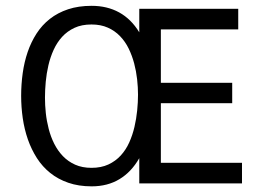

<svg xmlns="http://www.w3.org/2000/svg" viewBox="-20 -639 890 669"><path d="M823.2 -71.8V0H465.3V-87.9Q438 -40 396.5 -14.9Q355 10.3 299.3 10.3Q253.9 10.3 218 -2.2Q182.1 -14.6 155 -36.4Q127.9 -58.1 108.6 -88.1Q89.4 -118.2 77.1 -153.3Q64.9 -188.5 59.3 -227.1Q53.7 -265.6 53.7 -305.2Q53.7 -345.2 59.1 -384Q64.5 -422.9 76.4 -457.8Q88.4 -492.7 107.4 -522.2Q126.5 -551.8 153.8 -573.2Q181.2 -594.7 217.3 -606.7Q253.4 -618.7 299.3 -618.7Q353.5 -618.7 395.3 -595.7Q437 -572.8 465.3 -526.4V-608.4H810.1V-536.6H540.5V-350.6H789.1V-279.3H540.5V-71.8ZM298.8 -553.7Q264.6 -553.7 239.5 -542Q214.4 -530.3 196.5 -510.7Q178.7 -491.2 167 -465.6Q155.3 -439.9 148.7 -411.6Q142.1 -383.3 139.4 -354.2Q136.7 -325.2 136.7 -298.8Q136.7 -272.9 139.6 -245.1Q142.6 -217.3 149.7 -189.9Q156.7 -162.6 168.9 -138.2Q181.2 -113.8 199.2 -95Q217.3 -76.2 241.9 -65.2Q266.6 -54.2 298.8 -54.2Q332.5 -54.2 357.7 -65.9Q382.8 -77.6 400.9 -97.4Q418.9 -117.2 430.4 -142.8Q441.9 -168.5 448.5 -196.8Q455.1 -225.1 458 -254.2Q460.9 -283.2 460.9 -309.1Q460.9 -334.5 457.8 -362.8Q454.6 -391.1 447.5 -418Q440.4 -444.8 428.5 -469.5Q416.5 -494.1 398.4 -512.9Q380.4 -531.7 355.7 -542.7Q331.1 -553.7 298.8 -553.7Z"/></svg>

Font: AKL 022
Style: Regular
Weight: 400
Designer: AKL
Foundry: AKL
Version: Version 2.053;August 19, 2024;FontCreator 13.0.0.2675 64-bit